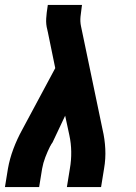

<svg xmlns="http://www.w3.org/2000/svg" viewBox="-29 -755 549 775"><path d="M-9 0 3 -74Q10 -114 25 -154Q40 -194 61 -232L194 -480L164 -626Q164 -628 163 -630Q162 -632 162 -635Q156 -657 157.5 -680.5Q159 -704 163 -728L164 -735H302L301 -728Q298 -708 296 -688Q294 -668 298 -649L385 -232Q394 -194 396 -154Q398 -114 391 -74L379 0H241L253 -74Q259 -108 258.5 -142.5Q258 -177 251 -209L234 -288L183 -180Q181 -178 180.5 -176.5Q180 -175 179 -174L178 -173Q177 -171 176.5 -169.5Q176 -168 175 -167L174 -166Q163 -144 154 -120.5Q145 -97 141 -74L129 0Z"/></svg>

Font: Iosevka Term Curly Hv Obl
Style: Regular
Weight: 900
Italic angle: -9°
Designer: Belleve Invis
Foundry: Belleve Invis
Version: Version 32.3.0